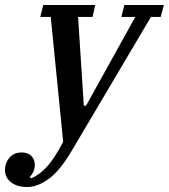

<svg xmlns="http://www.w3.org/2000/svg" viewBox="-113 -540 679 772"><path d="M-3 212Q-44 212 -68.5 193Q-93 174 -93 143Q-93 115 -75 94Q-57 73 -26 73Q-1 73 13 87Q27 101 27 123Q27 137 21 150.5Q15 164 6 171L13 177Q46 163 76.5 129.5Q107 96 141 30L91 -472H49L61 -520H270L259 -472H201L224 -115H233L431 -472H375L387 -520H546L533 -472H494L175 67Q127 148 82 180Q37 212 -3 212Z"/></svg>

Font: IBM Plex Serif Medm
Style: Italic
Weight: 500
Italic angle: -14°
Designer: Mike Abbink, Paul van der Laan, Pieter van Rosmalen
Foundry: Bold Monday
Version: Version 3.001